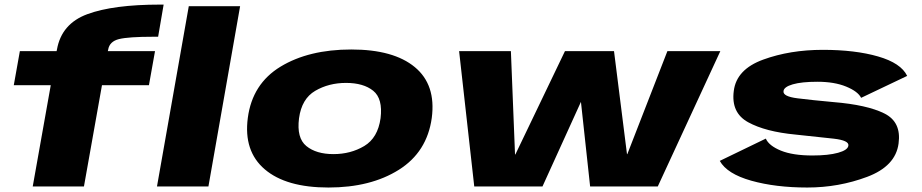

<svg xmlns="http://www.w3.org/2000/svg" viewBox="-20 -812 4014 836"><path d="M122.5 0H345.5L424 -441H628.5L655 -589.5H449.5L451 -596Q457 -631.5 498 -641.8Q539 -652 647.5 -652H668.5L692.5 -792H677.5Q473.5 -792 360.8 -750.5Q248 -709 228 -596.5L226.5 -589.5H66.5L40 -441H201ZM663.5 0H887.5L1025.5 -785H802Z M1410 4.5Q1594 4.5 1716.8 -72.8Q1839.5 -150 1860 -298.5Q1879 -443 1786.2 -519.8Q1693.5 -596.5 1509.5 -596.5Q1324.5 -596.5 1201.5 -521.8Q1078.5 -447 1059 -298.5Q1040 -154 1132.8 -74.8Q1225.5 4.5 1410 4.5ZM1432 -141Q1357 -141 1314 -176Q1271 -211 1282 -297Q1293.5 -382 1352.5 -416.5Q1411.5 -451 1486.5 -451Q1562.5 -451 1605 -416.8Q1647.5 -382.5 1637 -297Q1625 -211.5 1566 -176.2Q1507 -141 1432 -141Z M2045 0H2342L2509.5 -368.5L2549.5 0H2844L3116.5 -589.5H2886L2711.5 -141H2710L2653.5 -589.5H2440L2224 -139.5H2222.5L2204.5 -589.5H1979Z M3495 4.5Q3632 4.5 3755.8 -42Q3879.5 -88.5 3892.5 -187Q3905.5 -281 3830.2 -318.2Q3755 -355.5 3609 -367.5Q3515.5 -376 3452 -384Q3388.5 -392 3391.5 -415Q3393 -433.5 3431.8 -444.8Q3470.5 -456 3539 -456Q3613 -456 3664.2 -435Q3715.5 -414 3729.5 -386L3930 -481.5Q3903 -537.5 3803.2 -566.2Q3703.5 -595 3562.5 -595Q3420 -595 3303.2 -552.5Q3186.5 -510 3175 -416Q3162.5 -321 3237.5 -279.8Q3312.5 -238.5 3444 -226Q3543 -216 3610.2 -208.2Q3677.5 -200.5 3674 -178Q3671.5 -158.5 3629.2 -146.8Q3587 -135 3517.5 -135Q3432 -135 3380 -156.2Q3328 -177.5 3314.5 -208.5L3114 -111.5Q3145.5 -55 3251.2 -25.2Q3357 4.5 3495 4.5Z"/></svg>

Font: Anybody Expanded ExtraBold
Style: Italic
Weight: 800
Width: 7
Italic angle: -10°
Version: Version 1.113;gftools[0.9.25]